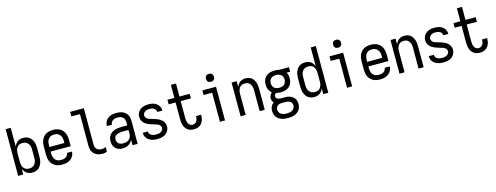

<svg xmlns="http://www.w3.org/2000/svg" viewBox="-21 -1727 7542 2918"><g transform="rotate(-15 3750.0 -267.5)"><path d="M282 8Q307 8 332 1.5Q357 -5 377 -20Q397 -35 411.5 -56.5Q426 -78 434 -101.5Q442 -125 445 -150Q448 -175 448 -200V-330Q448 -355 445 -380Q442 -405 434 -429Q426 -453 411.5 -474Q397 -495 377 -510Q357 -525 332 -531.5Q307 -538 282 -538Q259 -538 236 -532.5Q213 -527 194.5 -513Q176 -499 162 -480Q148 -461 140 -439V-735H60V0H140V-91Q148 -69 162 -50Q176 -31 194.5 -17.5Q213 -4 236 2Q259 8 282 8ZM251 -64Q234 -64 218 -68Q202 -72 188.5 -81.5Q175 -91 165 -105Q155 -119 149.5 -134.5Q144 -150 142 -167Q140 -184 140 -200V-330Q140 -347 142 -363.5Q144 -380 149.5 -395.5Q155 -411 165 -425Q175 -439 188.5 -448.5Q202 -458 218 -462Q234 -466 251 -466Q268 -466 285 -462Q302 -458 316 -449Q330 -440 340.5 -426.5Q351 -413 357.5 -397Q364 -381 366 -364Q368 -347 368 -330V-200Q368 -183 366 -166Q364 -149 357.5 -133.5Q351 -118 340.5 -104Q330 -90 316 -81Q302 -72 285 -68Q268 -64 251 -64Z M752 8Q775 8 798 5Q821 2 842.5 -6Q864 -14 883 -27.5Q902 -41 916 -59.5Q930 -78 937.5 -100Q945 -122 946 -145H866Q865 -126 854.5 -109Q844 -92 827 -81.5Q810 -71 790.5 -67.5Q771 -64 752 -64Q735 -64 718 -68Q701 -72 686 -81Q671 -90 660.5 -103.5Q650 -117 643.5 -133Q637 -149 634.5 -166Q632 -183 632 -200V-229H948V-330Q948 -357 943.5 -384Q939 -411 928 -436Q917 -461 898 -481.5Q879 -502 855 -515Q831 -528 804 -533Q777 -538 750 -538Q723 -538 696 -533Q669 -528 645 -515Q621 -502 602.5 -481.5Q584 -461 572.5 -436Q561 -411 556.5 -384Q552 -357 552 -330V-200Q552 -173 556.5 -145.5Q561 -118 572.5 -93.5Q584 -69 603 -48.5Q622 -28 646 -15Q670 -2 697 3Q724 8 752 8ZM632 -301V-330Q632 -347 634.5 -364Q637 -381 643 -397Q649 -413 660 -426.5Q671 -440 685 -449.5Q699 -459 716 -462.5Q733 -466 750 -466Q767 -466 784 -462.5Q801 -459 815.5 -449.5Q830 -440 840.5 -426.5Q851 -413 857.5 -397Q864 -381 866 -364Q868 -347 868 -330V-301Z M1391 8Q1408 8 1425.5 4.5Q1443 1 1458 -8V-80Q1443 -72 1425.5 -68Q1408 -64 1391 -64Q1370 -64 1350.5 -70Q1331 -76 1316.5 -90.5Q1302 -105 1296 -125Q1290 -145 1290 -165V-735H1075V-663H1210V-165Q1210 -141 1214.5 -117.5Q1219 -94 1230 -73.5Q1241 -53 1259 -36.5Q1277 -20 1298.5 -10Q1320 0 1343.5 4Q1367 8 1391 8Z M1701 8Q1726 8 1750 3Q1774 -2 1795.5 -14.5Q1817 -27 1833.5 -45.5Q1850 -64 1860 -86V0H1940V-363Q1940 -388 1935 -412.5Q1930 -437 1917.5 -458Q1905 -479 1886 -495Q1867 -511 1844.5 -521Q1822 -531 1797.5 -534.5Q1773 -538 1749 -538Q1725 -538 1702 -535Q1679 -532 1657.5 -524Q1636 -516 1617 -502Q1598 -488 1585 -469Q1572 -450 1565 -427.5Q1558 -405 1558 -382Q1558 -382 1558 -382Q1558 -382 1558 -382H1638Q1638 -401 1648 -419Q1658 -437 1674 -447.5Q1690 -458 1709.5 -462Q1729 -466 1749 -466Q1770 -466 1791.5 -460.5Q1813 -455 1829 -441Q1845 -427 1852.5 -406Q1860 -385 1860 -363V-312H1769Q1743 -312 1717 -309Q1691 -306 1666.5 -298Q1642 -290 1620 -276Q1598 -262 1581.5 -241.5Q1565 -221 1558.5 -195.5Q1552 -170 1552 -144Q1552 -114 1561 -84.5Q1570 -55 1591 -33Q1612 -11 1641.5 -1.5Q1671 8 1701 8ZM1732 -64Q1713 -64 1694.5 -68.5Q1676 -73 1661 -85Q1646 -97 1639 -115Q1632 -133 1632 -152Q1632 -168 1637.5 -182.5Q1643 -197 1654 -207Q1665 -217 1679.5 -223.5Q1694 -230 1708.5 -233.5Q1723 -237 1738.5 -238.5Q1754 -240 1769 -240H1860V-180Q1860 -156 1851.5 -132.5Q1843 -109 1824 -93Q1805 -77 1781 -70.5Q1757 -64 1732 -64Z M2249 8Q2272 8 2294.5 5Q2317 2 2338.5 -5.5Q2360 -13 2379 -26Q2398 -39 2412 -57.5Q2426 -76 2433 -98Q2440 -120 2440 -143Q2440 -160 2435.5 -177Q2431 -194 2422.5 -209Q2414 -224 2401.5 -236.5Q2389 -249 2375 -259Q2361 -269 2345 -276Q2329 -283 2312.5 -289Q2296 -295 2279.5 -300Q2263 -305 2246.5 -310Q2230 -315 2213 -320Q2196 -325 2181.5 -334Q2167 -343 2157 -358.5Q2147 -374 2147 -391Q2147 -409 2157 -425Q2167 -441 2182.5 -450.5Q2198 -460 2216 -463Q2234 -466 2252 -466Q2269 -466 2287 -462.5Q2305 -459 2320 -450Q2335 -441 2344.5 -425Q2354 -409 2354 -391H2434Q2434 -391 2434 -391Q2434 -391 2434 -391Q2434 -413 2427.5 -434.5Q2421 -456 2408 -474Q2395 -492 2377 -504.5Q2359 -517 2338 -525Q2317 -533 2295.5 -535.5Q2274 -538 2252 -538Q2229 -538 2207 -535Q2185 -532 2164 -524Q2143 -516 2125 -503Q2107 -490 2094 -471.5Q2081 -453 2074.5 -431.5Q2068 -410 2068 -388Q2068 -371 2072.5 -354Q2077 -337 2085.5 -322Q2094 -307 2106.5 -294Q2119 -281 2133 -271.5Q2147 -262 2163 -254.5Q2179 -247 2195.5 -241Q2212 -235 2228.5 -230Q2245 -225 2261.5 -220Q2278 -215 2295 -210Q2312 -205 2326.5 -196Q2341 -187 2351 -172Q2361 -157 2361 -139Q2361 -120 2349.5 -104Q2338 -88 2321.5 -79Q2305 -70 2286.5 -67Q2268 -64 2249 -64Q2230 -64 2211 -67.5Q2192 -71 2175.5 -80Q2159 -89 2148.5 -105.5Q2138 -122 2138 -141Q2138 -141 2138 -141Q2138 -141 2138 -142H2058Q2058 -141 2058 -141Q2058 -141 2058 -141Q2058 -118 2065 -96Q2072 -74 2086 -56Q2100 -38 2119 -25.5Q2138 -13 2159.5 -5.5Q2181 2 2203.5 5Q2226 8 2249 8Z M2823 8Q2846 8 2868.5 3.5Q2891 -1 2910.5 -12.5Q2930 -24 2945 -41.5Q2960 -59 2969 -80Q2978 -101 2982 -123Q2986 -145 2986 -168Q2986 -171 2986 -173.5Q2986 -176 2986 -178H2906Q2906 -177 2906 -175.5Q2906 -174 2906 -172Q2906 -153 2902 -134Q2898 -115 2888 -98.5Q2878 -82 2860.5 -73Q2843 -64 2823 -64Q2809 -64 2795 -69.5Q2781 -75 2771.5 -85.5Q2762 -96 2755.5 -109.5Q2749 -123 2745.5 -137Q2742 -151 2741 -165.5Q2740 -180 2740 -195V-458H2901V-530H2740V-735H2660V-530H2551V-458H2660V-195Q2660 -170 2663 -145.5Q2666 -121 2674 -97.5Q2682 -74 2696 -53.5Q2710 -33 2730 -18.5Q2750 -4 2774.5 2Q2799 8 2823 8Z M3235 0H3315V-530H3100V-458H3235ZM3261 -623Q3274 -623 3286 -626.5Q3298 -630 3307 -639Q3316 -648 3320 -660.5Q3324 -673 3324 -685Q3324 -698 3320 -710Q3316 -722 3307 -731Q3298 -740 3286 -744Q3274 -748 3261 -748Q3249 -748 3236.5 -744Q3224 -740 3215 -731Q3206 -722 3202.5 -710Q3199 -698 3199 -685Q3199 -673 3202.5 -660.5Q3206 -648 3215 -639Q3224 -630 3236.5 -626.5Q3249 -623 3261 -623Z M3560 0H3640V-330Q3640 -347 3642 -363.5Q3644 -380 3649.5 -395.5Q3655 -411 3664.5 -424.5Q3674 -438 3687.5 -448Q3701 -458 3717.5 -462Q3734 -466 3750 -466Q3767 -466 3783 -462Q3799 -458 3812.5 -448Q3826 -438 3835.5 -424.5Q3845 -411 3850.5 -395.5Q3856 -380 3858 -363.5Q3860 -347 3860 -330V0H3940V-330Q3940 -355 3937.5 -379.5Q3935 -404 3927 -427.5Q3919 -451 3906 -472.5Q3893 -494 3873.5 -509Q3854 -524 3830 -531Q3806 -538 3781 -538Q3758 -538 3735.5 -532Q3713 -526 3694 -512.5Q3675 -499 3661.5 -480Q3648 -461 3640 -439V-530H3560Z M4250 213Q4275 213 4300.5 210Q4326 207 4349.5 198.5Q4373 190 4394 176Q4415 162 4430 141.5Q4445 121 4452 96.5Q4459 72 4459 47Q4459 24 4453.5 2Q4448 -20 4435.5 -39Q4423 -58 4404 -71Q4385 -84 4364 -92Q4343 -100 4320 -102.5Q4297 -105 4275 -105H4225Q4223 -105 4220 -105Q4217 -105 4215 -105Q4214 -105 4212.5 -105Q4211 -105 4210 -105Q4198 -106 4186.5 -108.5Q4175 -111 4165 -117.5Q4155 -124 4149 -135Q4143 -146 4143 -158Q4143 -171 4151 -183Q4159 -195 4171 -202Q4188 -198 4205.5 -196Q4223 -194 4241 -194Q4265 -194 4289.5 -197.5Q4314 -201 4336 -210.5Q4358 -220 4377 -236Q4396 -252 4408 -273Q4420 -294 4425 -318Q4430 -342 4430 -366Q4430 -391 4425 -415Q4420 -439 4407 -460L4463 -458V-530H4309L4303 -532Q4287 -535 4272 -536.5Q4257 -538 4241 -538Q4217 -538 4193 -534.5Q4169 -531 4146.5 -521.5Q4124 -512 4105.5 -496Q4087 -480 4074.5 -459Q4062 -438 4057 -414Q4052 -390 4052 -366Q4052 -347 4055 -327.5Q4058 -308 4065.5 -290.5Q4073 -273 4085 -257.5Q4097 -242 4112 -230Q4094 -214 4083 -191Q4072 -168 4072 -144Q4072 -124 4079 -105.5Q4086 -87 4100 -73Q4086 -63 4074.5 -50Q4063 -37 4056 -21.5Q4049 -6 4046 11Q4043 28 4043 45Q4043 70 4049.5 95Q4056 120 4070.5 140.5Q4085 161 4106 175.5Q4127 190 4151 198.5Q4175 207 4200 210Q4225 213 4250 213ZM4250 141Q4235 141 4220 139.5Q4205 138 4191 133.5Q4177 129 4164 121Q4151 113 4141.5 101.5Q4132 90 4127.5 75Q4123 60 4123 45Q4123 28 4130 12.5Q4137 -3 4150.5 -13Q4164 -23 4180.5 -28Q4197 -33 4214 -33Q4217 -33 4220 -33Q4223 -33 4225 -33H4275Q4293 -33 4311.5 -29.5Q4330 -26 4346 -16Q4362 -6 4370.5 11Q4379 28 4379 47Q4379 69 4367.5 89.5Q4356 110 4336.5 121.5Q4317 133 4295 137Q4273 141 4250 141ZM4241 -266Q4220 -266 4199 -271.5Q4178 -277 4162.5 -290.5Q4147 -304 4139.5 -324.5Q4132 -345 4132 -366Q4132 -387 4139.5 -407.5Q4147 -428 4162.5 -441.5Q4178 -455 4199 -460.5Q4220 -466 4241 -466H4256Q4275 -464 4293.5 -457Q4312 -450 4325 -436.5Q4338 -423 4344 -404Q4350 -385 4350 -366Q4350 -345 4343 -324.5Q4336 -304 4320 -290.5Q4304 -277 4283 -271.5Q4262 -266 4241 -266Z M4718 8Q4741 8 4764 2Q4787 -4 4806 -17.5Q4825 -31 4838.5 -50Q4852 -69 4860 -91V0H4940V-735H4860V-439Q4852 -461 4838.5 -480Q4825 -499 4806 -513Q4787 -527 4764 -532.5Q4741 -538 4718 -538Q4693 -538 4668 -531.5Q4643 -525 4623 -510Q4603 -495 4589 -474Q4575 -453 4566.5 -429Q4558 -405 4555 -380Q4552 -355 4552 -330V-200Q4552 -175 4555 -150Q4558 -125 4566.5 -101.5Q4575 -78 4589 -56.5Q4603 -35 4623 -20Q4643 -5 4668 1.5Q4693 8 4718 8ZM4749 -64Q4732 -64 4715.5 -68Q4699 -72 4684.5 -81Q4670 -90 4659.5 -104Q4649 -118 4643 -133.5Q4637 -149 4634.5 -166Q4632 -183 4632 -200V-330Q4632 -347 4634.5 -364Q4637 -381 4643 -397Q4649 -413 4659.5 -426.5Q4670 -440 4684.5 -449Q4699 -458 4715.5 -462Q4732 -466 4749 -466Q4766 -466 4782.5 -462Q4799 -458 4812.5 -448.5Q4826 -439 4835.5 -425Q4845 -411 4850.5 -395.5Q4856 -380 4858 -363.5Q4860 -347 4860 -330V-200Q4860 -184 4858 -167Q4856 -150 4850.5 -134.5Q4845 -119 4835.5 -105Q4826 -91 4812.5 -81.5Q4799 -72 4782.5 -68Q4766 -64 4749 -64Z M5235 0H5315V-530H5100V-458H5235ZM5261 -623Q5274 -623 5286 -626.5Q5298 -630 5307 -639Q5316 -648 5320 -660.5Q5324 -673 5324 -685Q5324 -698 5320 -710Q5316 -722 5307 -731Q5298 -740 5286 -744Q5274 -748 5261 -748Q5249 -748 5236.5 -744Q5224 -740 5215 -731Q5206 -722 5202.5 -710Q5199 -698 5199 -685Q5199 -673 5202.5 -660.5Q5206 -648 5215 -639Q5224 -630 5236.5 -626.5Q5249 -623 5261 -623Z M5752 8Q5775 8 5798 5Q5821 2 5842.5 -6Q5864 -14 5883 -27.5Q5902 -41 5916 -59.5Q5930 -78 5937.5 -100Q5945 -122 5946 -145H5866Q5865 -126 5854.5 -109Q5844 -92 5827 -81.5Q5810 -71 5790.5 -67.5Q5771 -64 5752 -64Q5735 -64 5718 -68Q5701 -72 5686 -81Q5671 -90 5660.5 -103.5Q5650 -117 5643.5 -133Q5637 -149 5634.5 -166Q5632 -183 5632 -200V-229H5948V-330Q5948 -357 5943.5 -384Q5939 -411 5928 -436Q5917 -461 5898 -481.5Q5879 -502 5855 -515Q5831 -528 5804 -533Q5777 -538 5750 -538Q5723 -538 5696 -533Q5669 -528 5645 -515Q5621 -502 5602.5 -481.5Q5584 -461 5572.5 -436Q5561 -411 5556.5 -384Q5552 -357 5552 -330V-200Q5552 -173 5556.5 -145.5Q5561 -118 5572.5 -93.5Q5584 -69 5603 -48.5Q5622 -28 5646 -15Q5670 -2 5697 3Q5724 8 5752 8ZM5632 -301V-330Q5632 -347 5634.5 -364Q5637 -381 5643 -397Q5649 -413 5660 -426.5Q5671 -440 5685 -449.5Q5699 -459 5716 -462.5Q5733 -466 5750 -466Q5767 -466 5784 -462.5Q5801 -459 5815.5 -449.5Q5830 -440 5840.5 -426.5Q5851 -413 5857.5 -397Q5864 -381 5866 -364Q5868 -347 5868 -330V-301Z M6060 0H6140V-330Q6140 -347 6142 -363.5Q6144 -380 6149.5 -395.5Q6155 -411 6164.5 -424.5Q6174 -438 6187.5 -448Q6201 -458 6217.5 -462Q6234 -466 6250 -466Q6267 -466 6283 -462Q6299 -458 6312.5 -448Q6326 -438 6335.5 -424.5Q6345 -411 6350.5 -395.5Q6356 -380 6358 -363.5Q6360 -347 6360 -330V0H6440V-330Q6440 -355 6437.5 -379.5Q6435 -404 6427 -427.5Q6419 -451 6406 -472.5Q6393 -494 6373.5 -509Q6354 -524 6330 -531Q6306 -538 6281 -538Q6258 -538 6235.5 -532Q6213 -526 6194 -512.5Q6175 -499 6161.5 -480Q6148 -461 6140 -439V-530H6060Z M6749 8Q6772 8 6794.5 5Q6817 2 6838.5 -5.5Q6860 -13 6879 -26Q6898 -39 6912 -57.5Q6926 -76 6933 -98Q6940 -120 6940 -143Q6940 -160 6935.5 -177Q6931 -194 6922.5 -209Q6914 -224 6901.5 -236.5Q6889 -249 6875 -259Q6861 -269 6845 -276Q6829 -283 6812.5 -289Q6796 -295 6779.5 -300Q6763 -305 6746.5 -310Q6730 -315 6713 -320Q6696 -325 6681.5 -334Q6667 -343 6657 -358.5Q6647 -374 6647 -391Q6647 -409 6657 -425Q6667 -441 6682.5 -450.5Q6698 -460 6716 -463Q6734 -466 6752 -466Q6769 -466 6787 -462.5Q6805 -459 6820 -450Q6835 -441 6844.5 -425Q6854 -409 6854 -391H6934Q6934 -391 6934 -391Q6934 -391 6934 -391Q6934 -413 6927.5 -434.5Q6921 -456 6908 -474Q6895 -492 6877 -504.5Q6859 -517 6838 -525Q6817 -533 6795.5 -535.5Q6774 -538 6752 -538Q6729 -538 6707 -535Q6685 -532 6664 -524Q6643 -516 6625 -503Q6607 -490 6594 -471.5Q6581 -453 6574.5 -431.5Q6568 -410 6568 -388Q6568 -371 6572.5 -354Q6577 -337 6585.5 -322Q6594 -307 6606.5 -294Q6619 -281 6633 -271.5Q6647 -262 6663 -254.5Q6679 -247 6695.5 -241Q6712 -235 6728.5 -230Q6745 -225 6761.5 -220Q6778 -215 6795 -210Q6812 -205 6826.5 -196Q6841 -187 6851 -172Q6861 -157 6861 -139Q6861 -120 6849.5 -104Q6838 -88 6821.5 -79Q6805 -70 6786.5 -67Q6768 -64 6749 -64Q6730 -64 6711 -67.5Q6692 -71 6675.5 -80Q6659 -89 6648.5 -105.5Q6638 -122 6638 -141Q6638 -141 6638 -141Q6638 -141 6638 -142H6558Q6558 -141 6558 -141Q6558 -141 6558 -141Q6558 -118 6565 -96Q6572 -74 6586 -56Q6600 -38 6619 -25.5Q6638 -13 6659.5 -5.5Q6681 2 6703.5 5Q6726 8 6749 8Z M7323 8Q7346 8 7368.5 3.5Q7391 -1 7410.5 -12.5Q7430 -24 7445 -41.5Q7460 -59 7469 -80Q7478 -101 7482 -123Q7486 -145 7486 -168Q7486 -171 7486 -173.5Q7486 -176 7486 -178H7406Q7406 -177 7406 -175.5Q7406 -174 7406 -172Q7406 -153 7402 -134Q7398 -115 7388 -98.5Q7378 -82 7360.5 -73Q7343 -64 7323 -64Q7309 -64 7295 -69.5Q7281 -75 7271.5 -85.5Q7262 -96 7255.5 -109.5Q7249 -123 7245.5 -137Q7242 -151 7241 -165.5Q7240 -180 7240 -195V-458H7401V-530H7240V-735H7160V-530H7051V-458H7160V-195Q7160 -170 7163 -145.5Q7166 -121 7174 -97.5Q7182 -74 7196 -53.5Q7210 -33 7230 -18.5Q7250 -4 7274.5 2Q7299 8 7323 8Z"/></g></svg>

Font: Iosevka SS09
Style: Regular
Weight: 400
Monospace: yes
Designer: Belleve Invis
Foundry: Belleve Invis
Version: Version 5.2.1; ttfautohint (v1.8.3)